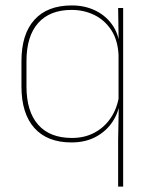

<svg xmlns="http://www.w3.org/2000/svg" viewBox="-20 -515 554 707"><path d="M243 9.5Q154 9.5 106.5 -43.8Q59 -97 59 -197V-289.5Q59 -389.5 106.8 -442.2Q154.5 -495 244.5 -495Q294.5 -495 334.5 -474.5Q374.5 -454 397.8 -417Q421 -380 421.5 -330H427.5L416.5 -313.5Q413.5 -368.5 389.2 -405Q365 -441.5 327 -460Q289 -478.5 243.5 -478.5Q163.5 -478.5 120.5 -430.2Q77.5 -382 77.5 -289.5V-197Q77.5 -104.5 120.5 -55.8Q163.5 -7 245 -7Q291.5 -7 328 -26.5Q364.5 -46 388 -81Q411.5 -116 418.5 -162.5L427.5 -144H422Q417.5 -101.5 394.5 -66.8Q371.5 -32 333 -11.2Q294.5 9.5 243 9.5ZM415 172V0L417.5 -133L416.5 -138V-346.5L417 -356L415 -485.5H433.5V172Z"/></svg>

Font: Anek Bangla Thin
Style: Regular
Weight: 250
Designer: Sulekha Rajkumar (Bangla), Yesha Goshar (Latin)
Foundry: Ek Type
Version: Version 1.003